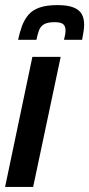

<svg xmlns="http://www.w3.org/2000/svg" viewBox="-23 -733 350 753"><path d="M-3 0 104 -510H215L107 0ZM48 -577Q54 -606 63.5 -631.5Q73 -657 89 -675.5Q105 -694 132.5 -703.5Q160 -713 202 -713Q243 -713 266 -703.5Q289 -694 298 -677Q307 -660 307 -636Q307 -623 304.5 -608.5Q302 -594 299 -577H228Q231 -588 232.5 -597.5Q234 -607 234 -614Q234 -630 225 -638Q216 -646 191 -646Q164 -646 150 -638Q136 -630 130 -614Q124 -598 120 -577Z"/></svg>

Font: Saira Condensed SemiBold
Style: Italic
Weight: 600
Width: 3
Italic angle: -12°
Designer: Hector Gatti with collaboration of the Omnibus-Type team
Foundry: Omnibus-Type
Version: Version 1.101